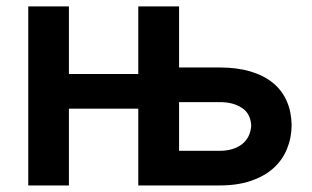

<svg xmlns="http://www.w3.org/2000/svg" viewBox="-20 -565 952 585"><path d="M649.5 0H401.3V-234H190V0H66.1V-545.5H190V-339.5H401.3V-545.5H525.6V-359.4H649.5Q702.8 -359.4 743.6 -347.1Q784.4 -334.9 812 -312.1Q839.5 -289.4 853.7 -256.9Q867.9 -224.4 868.6 -183.9Q868.3 -144.9 854.4 -111.2Q840.6 -77.4 813.2 -52.7Q785.9 -28.1 744.9 -14Q703.8 0 649.5 0ZM649.5 -105.5Q670.8 -105.5 688 -110.8Q705.3 -116.1 717.7 -125.9Q730.1 -135.7 737.2 -149.9Q744.3 -164.1 745.4 -182.2Q743.6 -219.5 716.6 -236.5Q690.3 -253.9 649.5 -253.9H525.6V-105.5Z"/></svg>

Font: Linik Sans SemiBold
Style: Regular
Weight: 600
Designer: Fonts by Rasmus Andersson / Changes by Cristiano Sobral with parts from Marc Monis
Foundry: rsms
Version: Version 3.020; ttfautohint (v1.6)